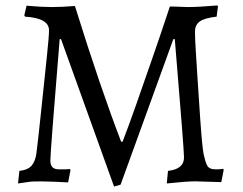

<svg xmlns="http://www.w3.org/2000/svg" viewBox="-20 -663 887 702"><path d="M693.8 0Q662.1 0 589.8 7.8L594.2 -38.1Q653.3 -44.9 652.8 -87.9Q652.8 -115.7 619.1 -520H613.8L420.9 12.2L397 19L203.1 -520H198.2Q164.1 -106.4 164.1 -75.2Q164.1 -43.9 194.8 -43.9H219.2Q227.1 -43.9 235.8 -44.9L237.8 -41L229 3.9Q113.3 -2.4 85.9 2Q59.1 5.9 45.9 7.8L50.8 -38.1Q83 -42 96.2 -58.1Q109.4 -74.2 113.3 -103.5Q117.2 -132.8 121.1 -169.9Q125 -207 129.9 -252.4Q134.8 -297.9 139.9 -346.9Q145 -396 152.1 -463.6Q159.2 -531.2 159.2 -552.2Q159.2 -596.7 71.8 -602.1L68.8 -606.9L77.1 -642.1Q132.3 -637.2 169.4 -637.2Q207 -637.2 253.9 -641.1Q347.7 -340.3 422.9 -145H428.2Q452.1 -207 477.1 -278.3Q502 -349.6 533.4 -439.7Q564.9 -529.8 601.1 -639.2H608.4L667 -637.2Q706.1 -637.2 774.9 -643.1L776.9 -639.2L772 -602.1Q728 -597.2 710.4 -584.5Q692.9 -571.8 692.9 -547.4Q692.9 -522.9 696 -474.4Q699.2 -425.8 701.7 -384.3Q704.1 -342.8 711.7 -233.6Q719.2 -124.5 724.6 -98.9Q730 -73.2 737.1 -58.6Q744.1 -43.9 768.1 -43.9H776.4Q784.2 -43.9 795.9 -45.9L797.9 -42L789.1 2.9Z"/></svg>

Font: Alegreya-Regular
Style: Regular
Weight: 400
Designer: Juan Pablo del Peral
Foundry: Juan Pablo del Peral
Version: Version 1.003